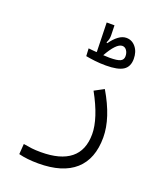

<svg xmlns="http://www.w3.org/2000/svg" viewBox="-155 -739 896 1061"><g transform="rotate(20 293.0 -208.5)"><path d="M197.8 222.7Q131.3 222.7 82 210L86.4 148.9Q113.8 153.8 136.2 156.5Q158.7 159.2 189.9 159.2Q304.7 159.2 363.8 111.8Q422.9 64.5 422.9 -31.2Q422.9 -76.2 404.3 -133.5Q385.7 -190.9 347.7 -259.8L403.3 -289.6Q486.8 -148.4 486.8 -34.7Q486.8 91.8 413.6 157.2Q340.3 222.7 197.8 222.7ZM363.3 -413.6Q329.6 -413.6 298.6 -417.2Q267.6 -420.9 244.6 -425.3L242.2 -470.2Q251 -469.2 263.4 -468Q275.9 -466.8 290 -465.8Q290.5 -466.8 291.5 -468.3L287.1 -638.7H333L334.5 -581.5Q335 -570.8 332.5 -558.8Q330.1 -546.9 323.7 -535.2L329.1 -532.2Q350.6 -562.5 373.3 -579.3Q396 -596.2 419.4 -596.2Q452.6 -596.2 474.6 -569.3Q496.6 -542.5 496.6 -500Q496.6 -454.1 465.1 -433.8Q433.6 -413.6 363.3 -413.6ZM331.1 -462.4Q355 -460.9 367.7 -460.9Q413.6 -460.9 431.2 -469.5Q448.7 -478 448.7 -499Q448.7 -519 438.7 -533Q428.7 -546.9 413.1 -546.9Q395.5 -546.9 374.5 -524.9Q353.5 -502.9 331.1 -462.4Z"/></g></svg>

Font: CaskaydiaCove NFP Light
Style: Regular
Weight: 300
Designer: Aaron Bell
Foundry: Saja Typeworks
Version: Version 2111.001; VTT 6.35;Nerd Fonts 3.1.1